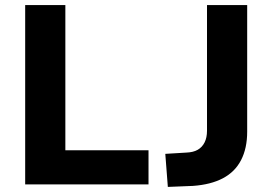

<svg xmlns="http://www.w3.org/2000/svg" viewBox="-20 -725 1071 755"><path d="M79 0V-705H237V-134H564V0ZM640 10 630 -120 713 -125Q740 -126 757.5 -136Q775 -146 784.5 -165Q794 -184 794 -211V-705H952V-207Q952 -142 928 -95.5Q904 -49 856.5 -24Q809 1 739 6Z"/></svg>

Font: Nunito Sans 10pt ExtraBold
Style: Regular
Weight: 800
Designer: Vernon Adams
Foundry: Vernon Adams
Version: Version 3.101;gftools[0.9.27]